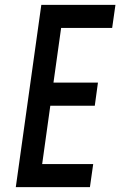

<svg xmlns="http://www.w3.org/2000/svg" viewBox="-20 -770 495 790"><path d="M455 -750H150L45 0H350L363.5 -95H153.5L187 -335H370L383 -430H200L231.5 -655H441.5Z"/></svg>

Font: Mohave Medium
Style: Italic
Weight: 500
Italic angle: -8°
Designer: Gumpita Rahayu
Foundry: Tokotype
Version: Version 2.002; ttfautohint (v1.8.3)